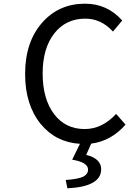

<svg xmlns="http://www.w3.org/2000/svg" viewBox="-20 -767 700 1040"><path d="M609 -150 660 -92Q582 -3 474 11L447 72Q528 92 528 150Q528 244 345 253L336 208Q404 203 431 190Q457 176 457 152Q457 112 371 98L413 12Q282 4 200 -96Q116 -200 116 -366Q116 -540 209 -645Q299 -747 441 -747Q561 -747 642 -656L592 -596Q528 -666 442 -666Q337 -666 274 -586Q211 -505 211 -369Q211 -231 273 -149Q334 -68 439 -68Q533 -68 609 -150Z"/></svg>

Font: Source Han Sans Regular
Style: Regular
Weight: 400
Designer: Ryoko NISHIZUKA  (kana & ideographs); Paul D. Hunt (Latin, Greek & Cyrillic); Wenlong ZHANG  (bopomofo); Sandoll Communi
Foundry: Adobe Systems Incorporated
Version: Version 1.00 January 18, 2024, initial release